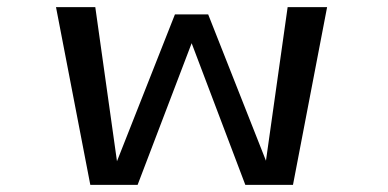

<svg xmlns="http://www.w3.org/2000/svg" viewBox="-20 -520 1090 540"><path d="M367 0H234L137.5 -500H248L309 -66.5L472 -479.5H565.5L728 -68L789 -500H900L804 0H670L519 -398.5Z"/></svg>

Font: League Mono Extended
Style: Regular
Weight: 400
Width: 9
Designer: Tyler Finck
Foundry: The League of Moveable Type / Tyler Finck
Version: Version 2.210